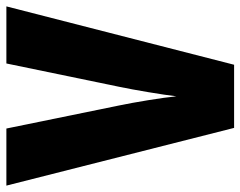

<svg xmlns="http://www.w3.org/2000/svg" viewBox="-96 -658 754 602"><g transform="rotate(-90 281.0 -357.0)"><path d="M562 -714H383L310 -361C300 -314 285 -224 280 -181C276 -224 261 -315 251 -362L179 -714H0L181 0H379Z"/></g></svg>

Font: Noto Sans Bengali ExtraCondensed Black
Style: Regular
Weight: 900
Width: 2
Designer: Joana Ranito - Universal Thirst; Jelle Bosma - Monotype Design Team
Foundry: Universal Thirst ehf.
Version: Version 3.000